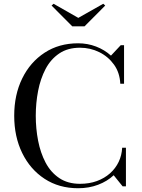

<svg xmlns="http://www.w3.org/2000/svg" viewBox="-20 -990 756 1020"><path d="M395 10Q293.5 10 217 -40Q140.5 -90 98 -177Q55.5 -264 55.5 -375Q55.5 -486.5 98 -573.2Q140.5 -660 217 -710Q293.5 -760 395 -760Q445 -760 490.2 -742.8Q535.5 -725.5 569.5 -694.5L621.5 -750H639V-545H619Q616.5 -603.5 585.8 -646.5Q555 -689.5 507.2 -713Q459.5 -736.5 405 -736.5Q340 -736.5 294.8 -706Q249.5 -675.5 222.2 -623.8Q195 -572 182.5 -507.5Q170 -443 170 -375Q170 -307 182.5 -242.5Q195 -178 222.2 -126.2Q249.5 -74.5 294.8 -44Q340 -13.5 405 -13.5Q454.5 -13.5 494.8 -28.2Q535 -43 564.5 -69.2Q594 -95.5 610.5 -130.2Q627 -165 629 -205H649V0H631.5L584 -59Q550 -27 501.2 -8.5Q452.5 10 395 10ZM364 -850 254 -960.5 264.5 -970 396 -895 528.5 -970 539 -960.5 429 -850Z"/></svg>

Font: Bodoni Moda SC
Style: Regular
Weight: 400
Designer: Owen Earl
Foundry: indestructible type
Version: Version 2.005